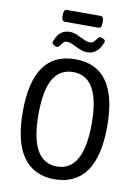

<svg xmlns="http://www.w3.org/2000/svg" viewBox="-104 -1049 808 1122"><g transform="rotate(10 299.5 -487.5)"><path d="M49 -352Q49 -706 299 -706Q550 -706 550 -352Q550 -172 486 -83Q422 6 299 6Q177 6 113 -83Q49 -172 49 -352ZM458 -352Q458 -630 300 -630Q221 -630 181.5 -562.5Q142 -495 142 -352Q142 -70 300 -70Q458 -70 458 -352ZM150 -777Q150 -783 153 -790Q167 -827 188.5 -842.5Q210 -858 240 -858Q257 -858 273 -852.5Q289 -847 309 -836Q330 -826 340.5 -822Q351 -818 364 -818Q377 -818 385.5 -825Q394 -832 402 -844Q412 -858 419 -858Q427 -858 438.5 -852Q450 -846 450 -839Q450 -833 442 -817Q414 -758 360 -758Q340 -758 325 -763.5Q310 -769 286 -780Q254 -798 233 -798Q222 -798 214.5 -791.5Q207 -785 199 -773Q188 -758 181 -758Q173 -758 161.5 -764.5Q150 -771 150 -777ZM181 -941V-951Q181 -981 200 -981H399Q409 -981 413.5 -974Q418 -967 418 -951V-941Q418 -925 413.5 -918Q409 -911 399 -911H200Q181 -911 181 -941Z"/></g></svg>

Font: Asap Condensed
Style: Regular
Weight: 400
Designer: Pablo Cosgaya
Foundry: Omnibus-Type
Version: Version 1.010; ttfautohint (v1.8)